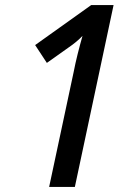

<svg xmlns="http://www.w3.org/2000/svg" viewBox="-20 -734 537 754"><path d="M269 -450Q276 -486 285 -522Q294 -558 304 -593Q281 -569 250 -548L164 -487L118 -557L338 -714H426L274 0H173Z"/></svg>

Font: Noto Sans SemiCondensed Medium
Style: Italic
Weight: 500
Width: 4
Italic angle: -12°
Designer: Monotype Design Team
Foundry: Monotype Imaging Inc.
Version: Version 2.013; ttfautohint (v1.8.4.7-5d5b)